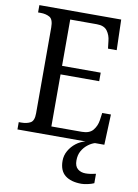

<svg xmlns="http://www.w3.org/2000/svg" viewBox="-102 -780 781 1086"><g transform="rotate(10 289.0 -237.0)"><path d="M34 0V-42H49Q80 -42 101 -53.5Q122 -65 122 -108V-601Q122 -648 100.5 -660Q79 -672 49 -672H34V-714H504L509 -539H459L454 -582Q451 -615 433 -639.5Q415 -664 373 -664H220V-398H442V-349H220V-50H395Q439 -50 459 -74.5Q479 -99 484 -132L490 -175H540L533 0ZM443 240Q383 240 349.5 213.5Q316 187 316 130Q316 99 331.5 72Q347 45 371.5 26Q396 7 425 0H479Q459 6 439 21.5Q419 37 406 60Q393 83 393 115Q393 148 411 163Q429 178 456 178Q469 178 483.5 176Q498 174 515 170V224Q500 231 478.5 235.5Q457 240 443 240Z"/></g></svg>

Font: Noto Serif Khmer SemiCondensed
Style: Regular
Weight: 400
Width: 4
Designer: Danh Hong and the Monotype Design Team
Foundry: Monotype Imaging Inc.
Version: Version 2.004; ttfautohint (v1.8.4.7-5d5b)